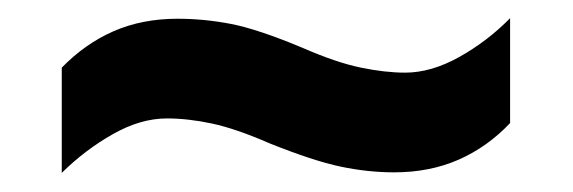

<svg xmlns="http://www.w3.org/2000/svg" viewBox="-20 -456 621 208"><path d="M272.1 -300.7Q235.4 -316.7 209.5 -322.2Q183.6 -327.7 160.9 -327.7Q132.3 -327.7 102.3 -310.7Q72.2 -293.7 46.9 -268.7V-382.7Q72.2 -408.7 103.1 -422.2Q134 -435.7 172.4 -435.7Q201.4 -435.7 230.6 -430Q259.7 -424.3 307.5 -404.3Q344.1 -388.3 370.7 -382.8Q397.2 -377.3 418.8 -377.3Q447.2 -377.3 477.6 -394.3Q508 -411.3 532.6 -436.3V-322.7Q508 -296.7 476.8 -283Q445.5 -269.3 407.1 -269.3Q378.5 -269.3 349 -275.5Q319.5 -281.7 272.1 -300.7Z"/></svg>

Font: Noto Sans Khmer UI
Style: Regular
Weight: 400
Designer: Danh Hong and the Monotype Design Team
Foundry: Monotype Imaging Inc.
Version: Version 2.002